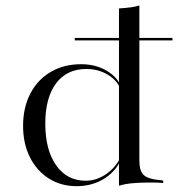

<svg xmlns="http://www.w3.org/2000/svg" viewBox="-20 -651 634 683"><path d="M252.4 11.3Q196.8 11.3 153.6 -16.1Q110.5 -43.5 86.3 -91.9Q62.1 -140.3 62.1 -203.2Q62.1 -268.5 87.9 -318.1Q113.7 -367.7 160.5 -395.2Q207.3 -422.6 268.5 -422.6Q321 -422.6 360.5 -398.8Q400 -375 410.5 -341.1L408.9 -333.1Q397.6 -364.5 363.7 -385.1Q329.8 -405.6 287.1 -405.6Q217.7 -405.6 179.4 -354.4Q141.1 -303.2 141.1 -211.3Q141.1 -117.7 179.8 -62.9Q218.5 -8.1 284.7 -8.1Q325 -8.1 361.3 -34.3Q397.6 -60.5 414.5 -104.8L416.1 -96.8Q397.6 -46 353.6 -17.3Q309.7 11.3 252.4 11.3ZM403.2 0V-206.5H475.8V-79Q475.8 -43.5 490.7 -29Q505.6 -14.5 546 -10.5L560.5 -8.9V0Q541.1 -1.6 530.2 -1.6Q519.4 -1.6 507.3 -1.6Q477.4 -1.6 450.8 0.8Q424.2 3.2 403.2 9.7ZM403.2 -206.5V-621Q428.2 -622.6 445.6 -625Q462.9 -627.4 475.8 -631.5V-206.5ZM246 -507.3V-516.1H593.5V-507.3Z"/></svg>

Font: Playfair 144pt SemiExpanded Light
Style: Regular
Weight: 300
Width: 6
Designer: Claus Eggers Sørensen
Foundry: Claus Eggers Sørensen
Version: Version 2.203